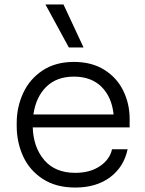

<svg xmlns="http://www.w3.org/2000/svg" viewBox="-20 -825 649 862"><path d="M55 -259V-273Q55 -344 84 -407Q113 -470 171 -508.5Q229 -547 312 -547Q392 -547 448.5 -511.5Q505 -476 533.5 -417.5Q562 -359 562 -292V-253H127Q130 -163 179 -106Q228 -49 318 -49Q384 -49 428.5 -79Q473 -109 483 -155H553Q536 -75 474 -29Q412 17 318 17Q231 17 171.5 -22Q112 -61 83.5 -124Q55 -187 55 -259ZM490 -311Q482 -389 436 -435Q390 -481 312 -481Q234 -481 187.5 -435Q141 -389 130 -311ZM184 -805H265L355 -612H289Z"/></svg>

Font: Sora-SIA Light
Style: Regular
Weight: 300
Designer: Jonathan Barnbrook, Julián Moncada
Foundry: Barnbrook Fonts
Version: Version 2.000